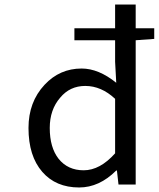

<svg xmlns="http://www.w3.org/2000/svg" viewBox="-20 -816 702 849"><path d="M489 -138V-379Q428 -436 357 -436Q289 -436 246 -384Q200 -331 200 -250Q200 -164 239 -114Q280 -63 350 -63Q422 -63 489 -138ZM662 -691V-644L580 -638V0H504L497 -62H494Q419 13 330 13Q227 13 167 -56Q106 -126 106 -250Q106 -365 177 -441Q244 -513 341 -513Q416 -513 494 -450L489 -543V-638H309V-691H489V-796H580V-691Z"/></svg>

Font: Source Han Sans Regular
Style: Regular
Weight: 400
Designer: Ryoko NISHIZUKA  (kana & ideographs); Paul D. Hunt (Latin, Greek & Cyrillic); Wenlong ZHANG  (bopomofo); Sandoll Communi
Foundry: Adobe Systems Incorporated
Version: Version 1.00 January 18, 2024, initial release